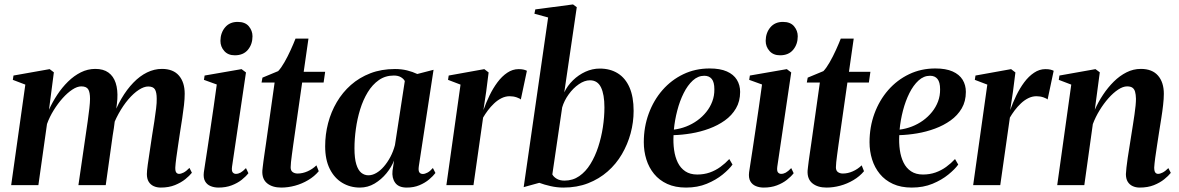

<svg xmlns="http://www.w3.org/2000/svg" viewBox="-20 -837 5332 868"><path d="M223.5 -510 201.5 -341Q217 -375.5 238.8 -408.5Q260.5 -441.5 287.5 -468Q314.5 -494.5 345.5 -510Q376.5 -525.5 411 -525.5Q447.5 -525.5 470.2 -509Q493 -492.5 503 -462Q513 -431.5 510.5 -389Q510 -381 508.5 -368Q507 -355 504.8 -339.2Q502.5 -323.5 500 -308L486 -296Q504 -348.5 528.8 -390.8Q553.5 -433 582.8 -463.2Q612 -493.5 644.8 -509.5Q677.5 -525.5 712 -525.5Q763 -525.5 789 -495.2Q815 -465 815 -413Q815 -390.5 811.8 -362Q808.5 -333.5 803.8 -302.2Q799 -271 794 -239.5Q790 -211 785.2 -180.5Q780.5 -150 777 -123.5Q773.5 -97 772.5 -80Q772 -63.5 776.8 -57.2Q781.5 -51 789.5 -51Q798.5 -51 810.2 -57Q822 -63 836.5 -78L847.5 -56Q837 -42.5 817.8 -27Q798.5 -11.5 770.8 -0.2Q743 11 707 11Q689 11 674.8 4.5Q660.5 -2 652.2 -15.5Q644 -29 644 -50Q644 -63.5 648 -92.8Q652 -122 657.5 -157Q663 -192 667.5 -224Q673 -257 677.8 -288.8Q682.5 -320.5 685.8 -347Q689 -373.5 688.5 -390.5Q688.5 -419.5 680.5 -432.8Q672.5 -446 650 -446Q631 -446 607.5 -430.8Q584 -415.5 560.2 -387.8Q536.5 -360 516 -322.8Q495.5 -285.5 481.5 -242L502.5 -321.5Q500.5 -304 498.8 -288.8Q497 -273.5 494.8 -258Q492.5 -242.5 489.5 -225L458 0H334.5L367 -223.5Q372 -256.5 376.5 -288.8Q381 -321 384 -347.5Q387 -374 387 -390Q387 -420 378.8 -433.2Q370.5 -446.5 347.5 -446.5Q329 -446.5 307 -432Q285 -417.5 263.2 -393.2Q241.5 -369 222.8 -338.8Q204 -308.5 192.5 -276.5L153.5 0H30.5L94.5 -454.5L38 -476L41 -495.5L204.5 -524.5Z M967.5 11Q948 11 931.8 4.2Q915.5 -2.5 907 -17.8Q898.5 -33 901.5 -58Q903 -67.5 907.2 -95.5Q911.5 -123.5 917.8 -164.5Q924 -205.5 931.2 -254.2Q938.5 -303 946 -354.8Q953.5 -406.5 960 -455L902 -476L905 -495.5L1072 -524.5L1092 -509.5L1029 -83.5Q1026.5 -64.5 1032 -57.8Q1037.5 -51 1046.5 -51Q1057 -51 1067.2 -56.5Q1077.5 -62 1092 -77L1103 -54Q1091.5 -39 1072.5 -24Q1053.5 -9 1027.2 1Q1001 11 967.5 11ZM1041.5 -587Q1011 -587 993.8 -606.5Q976.5 -626 976.5 -652.5Q977 -689 997.8 -713.5Q1018.5 -738 1054.5 -738Q1088.5 -738 1105 -718Q1121.5 -698 1121.5 -673Q1121.5 -637 1100.8 -612Q1080 -587 1041.5 -587Z M1305.5 -181Q1302 -156 1299.5 -136.8Q1297 -117.5 1295.5 -104Q1294 -90.5 1294 -80.5Q1294 -65.5 1303.2 -59Q1312.5 -52.5 1325.5 -52.5Q1348 -52.5 1370.5 -62.5Q1393 -72.5 1410.5 -89.5L1421 -63Q1401.5 -39.5 1373.2 -22.8Q1345 -6 1313.5 2.5Q1282 11 1251.5 11Q1211.5 11 1187.8 -8.2Q1164 -27.5 1166 -65.5Q1166.5 -71.5 1167.8 -82.2Q1169 -93 1171 -108.2Q1173 -123.5 1176 -143.5Q1179 -163.5 1182.5 -188L1221.5 -464H1162.5L1166.5 -486L1237.5 -515.5Q1251 -529.5 1266 -555.8Q1281 -582 1294.2 -611.2Q1307.5 -640.5 1316 -662.5H1374.5L1353 -512.5H1450L1443 -464H1346Z M1873.5 -86Q1870.5 -65.5 1875.8 -58Q1881 -50.5 1891.5 -50.5Q1901 -50.5 1912.8 -56.8Q1924.5 -63 1937 -77.5L1948.5 -55Q1938.5 -41.5 1920.2 -26Q1902 -10.5 1876.5 0.2Q1851 11 1819 11Q1782 11 1766.5 -10.8Q1751 -32.5 1754.5 -65L1761.5 -111.5Q1750 -81.5 1727 -53.5Q1704 -25.5 1673.5 -7.2Q1643 11 1607 11Q1563 11 1527.2 -10.5Q1491.5 -32 1470.8 -73.5Q1450 -115 1450 -175.5Q1450 -229 1463.2 -280Q1476.5 -331 1502.5 -375.2Q1528.5 -419.5 1566.5 -453Q1604.5 -486.5 1654.5 -505.8Q1704.5 -525 1765.5 -525Q1795 -525 1820.2 -518.8Q1845.5 -512.5 1866.5 -502.5L1940 -521.5ZM1810 -470.5Q1805 -480.5 1792.5 -488Q1780 -495.5 1760.5 -495.5Q1722 -495.5 1692.8 -475Q1663.5 -454.5 1642.5 -420Q1621.5 -385.5 1608.2 -342.5Q1595 -299.5 1588.8 -254Q1582.5 -208.5 1582.5 -166.5Q1582.5 -121 1590.8 -94.2Q1599 -67.5 1613.2 -56Q1627.5 -44.5 1645.5 -44.5Q1663 -44.5 1681 -54.8Q1699 -65 1715.2 -83.8Q1731.5 -102.5 1744.8 -127.5Q1758 -152.5 1765.5 -181Z M1998 0 2062 -454.5 2005.5 -476 2008.5 -495.5 2169.5 -524.5 2189 -509.5 2178 -423 2165.5 -339.5Q2177 -372 2192.8 -404.8Q2208.5 -437.5 2228.8 -464.8Q2249 -492 2273.2 -508.2Q2297.5 -524.5 2324.5 -524.5Q2339.5 -524.5 2348.5 -522Q2357.5 -519.5 2362 -517L2334.5 -387Q2331 -391.5 2316 -396.8Q2301 -402 2284 -402Q2265 -402 2247 -393Q2229 -384 2213.5 -369.2Q2198 -354.5 2185.5 -337.8Q2173 -321 2164 -305.5L2120.5 0Z M2531 -419.5Q2545.5 -450 2570.5 -474.2Q2595.5 -498.5 2626.8 -512.8Q2658 -527 2691.5 -527Q2738.5 -527 2773 -505.5Q2807.5 -484 2826 -441.5Q2844.5 -399 2844.5 -336Q2844.5 -284.5 2831 -234.5Q2817.5 -184.5 2791.5 -140Q2765.5 -95.5 2727 -61.8Q2688.5 -28 2638.5 -8.5Q2588.5 11 2527 11Q2498.5 11 2469.5 4.5Q2440.5 -2 2418 -10.5L2347.5 9L2458 -758L2396 -775L2400 -794.5L2570.5 -817L2587.5 -804.5ZM2477 -48.5Q2483 -37 2497 -28.8Q2511 -20.5 2532 -20.5Q2569.5 -20.5 2598.8 -40.8Q2628 -61 2649.2 -95.5Q2670.5 -130 2684.5 -173Q2698.5 -216 2705.5 -262Q2712.5 -308 2712.5 -351.5Q2712.5 -410 2697 -442Q2681.5 -474 2647 -474Q2622.5 -474 2596.8 -456.2Q2571 -438.5 2550.8 -410.2Q2530.5 -382 2521.5 -351.5Z M3291.5 -93Q3276.5 -72 3246.8 -47.8Q3217 -23.5 3175.2 -6.2Q3133.5 11 3081.5 11Q3032.5 11 2996.5 -5.5Q2960.5 -22 2937 -50.8Q2913.5 -79.5 2902 -116.5Q2890.5 -153.5 2890.5 -194Q2890.5 -263 2912.8 -323.5Q2935 -384 2975 -429.8Q3015 -475.5 3069.2 -501.5Q3123.5 -527.5 3188 -527.5Q3235.5 -527.5 3266 -514Q3296.5 -500.5 3311.2 -476.5Q3326 -452.5 3326 -421.5Q3326 -379 3307.2 -347Q3288.5 -315 3257 -292.5Q3225.5 -270 3186.2 -255.5Q3147 -241 3105.2 -234Q3063.5 -227 3025 -226Q3023 -191 3027.5 -159Q3032 -127 3044.2 -102Q3056.5 -77 3078.2 -62.5Q3100 -48 3132 -48Q3162.5 -48 3188.8 -57.2Q3215 -66.5 3237 -82.5Q3259 -98.5 3277 -118ZM3164 -494.5Q3135.5 -494.5 3112 -473Q3088.5 -451.5 3070.8 -416Q3053 -380.5 3041.8 -337.2Q3030.5 -294 3026.5 -251Q3055 -254.5 3082 -265Q3109 -275.5 3132.2 -292.2Q3155.5 -309 3173 -330.8Q3190.5 -352.5 3200.2 -378.5Q3210 -404.5 3209.5 -433.5Q3209.5 -465.5 3197.8 -480Q3186 -494.5 3164 -494.5Z M3432.5 11Q3413 11 3396.8 4.2Q3380.5 -2.5 3372 -17.8Q3363.5 -33 3366.5 -58Q3368 -67.5 3372.2 -95.5Q3376.5 -123.5 3382.8 -164.5Q3389 -205.5 3396.2 -254.2Q3403.5 -303 3411 -354.8Q3418.5 -406.5 3425 -455L3367 -476L3370 -495.5L3537 -524.5L3557 -509.5L3494 -83.5Q3491.5 -64.5 3497 -57.8Q3502.5 -51 3511.5 -51Q3522 -51 3532.2 -56.5Q3542.5 -62 3557 -77L3568 -54Q3556.5 -39 3537.5 -24Q3518.5 -9 3492.2 1Q3466 11 3432.5 11ZM3506.5 -587Q3476 -587 3458.8 -606.5Q3441.5 -626 3441.5 -652.5Q3442 -689 3462.8 -713.5Q3483.5 -738 3519.5 -738Q3553.5 -738 3570 -718Q3586.5 -698 3586.5 -673Q3586.5 -637 3565.8 -612Q3545 -587 3506.5 -587Z M3770.5 -181Q3767 -156 3764.5 -136.8Q3762 -117.5 3760.5 -104Q3759 -90.5 3759 -80.5Q3759 -65.5 3768.2 -59Q3777.5 -52.5 3790.5 -52.5Q3813 -52.5 3835.5 -62.5Q3858 -72.5 3875.5 -89.5L3886 -63Q3866.5 -39.5 3838.2 -22.8Q3810 -6 3778.5 2.5Q3747 11 3716.5 11Q3676.5 11 3652.8 -8.2Q3629 -27.5 3631 -65.5Q3631.5 -71.5 3632.8 -82.2Q3634 -93 3636 -108.2Q3638 -123.5 3641 -143.5Q3644 -163.5 3647.5 -188L3686.5 -464H3627.5L3631.5 -486L3702.5 -515.5Q3716 -529.5 3731 -555.8Q3746 -582 3759.2 -611.2Q3772.5 -640.5 3781 -662.5H3839.5L3818 -512.5H3915L3908 -464H3811Z M4312 -93Q4297 -72 4267.2 -47.8Q4237.5 -23.5 4195.8 -6.2Q4154 11 4102 11Q4053 11 4017 -5.5Q3981 -22 3957.5 -50.8Q3934 -79.5 3922.5 -116.5Q3911 -153.5 3911 -194Q3911 -263 3933.2 -323.5Q3955.5 -384 3995.5 -429.8Q4035.5 -475.5 4089.8 -501.5Q4144 -527.5 4208.5 -527.5Q4256 -527.5 4286.5 -514Q4317 -500.5 4331.8 -476.5Q4346.5 -452.5 4346.5 -421.5Q4346.5 -379 4327.8 -347Q4309 -315 4277.5 -292.5Q4246 -270 4206.8 -255.5Q4167.5 -241 4125.8 -234Q4084 -227 4045.5 -226Q4043.5 -191 4048 -159Q4052.5 -127 4064.8 -102Q4077 -77 4098.8 -62.5Q4120.5 -48 4152.5 -48Q4183 -48 4209.2 -57.2Q4235.5 -66.5 4257.5 -82.5Q4279.5 -98.5 4297.5 -118ZM4184.5 -494.5Q4156 -494.5 4132.5 -473Q4109 -451.5 4091.2 -416Q4073.5 -380.5 4062.2 -337.2Q4051 -294 4047 -251Q4075.5 -254.5 4102.5 -265Q4129.5 -275.5 4152.8 -292.2Q4176 -309 4193.5 -330.8Q4211 -352.5 4220.8 -378.5Q4230.5 -404.5 4230 -433.5Q4230 -465.5 4218.2 -480Q4206.5 -494.5 4184.5 -494.5Z M4379.5 0 4443.5 -454.5 4387 -476 4390 -495.5 4551 -524.5 4570.5 -509.5 4559.5 -423 4547 -339.5Q4558.5 -372 4574.2 -404.8Q4590 -437.5 4610.2 -464.8Q4630.5 -492 4654.8 -508.2Q4679 -524.5 4706 -524.5Q4721 -524.5 4730 -522Q4739 -519.5 4743.5 -517L4716 -387Q4712.5 -391.5 4697.5 -396.8Q4682.5 -402 4665.5 -402Q4646.5 -402 4628.5 -393Q4610.5 -384 4595 -369.2Q4579.5 -354.5 4567 -337.8Q4554.5 -321 4545.5 -305.5L4502 0Z M4929.5 -341Q4945 -376 4966.8 -408.8Q4988.5 -441.5 5015.2 -468Q5042 -494.5 5072.8 -510Q5103.5 -525.5 5137.5 -525.5Q5189 -525.5 5215.2 -495.2Q5241.5 -465 5241.5 -413Q5241.5 -390.5 5238.2 -362Q5235 -333.5 5230 -302.2Q5225 -271 5220 -239.5Q5216 -211.5 5211 -180.8Q5206 -150 5202.5 -123.2Q5199 -96.5 5198 -80Q5198 -63.5 5202.8 -57.2Q5207.5 -51 5215.5 -51Q5224.5 -51 5236.2 -57Q5248 -63 5262 -77L5273 -55.5Q5262.5 -42 5243.2 -26.5Q5224 -11 5196.5 0Q5169 11 5132 11Q5115 11 5100.8 4.5Q5086.5 -2 5078.2 -15.5Q5070 -29 5070 -50Q5070.5 -60.5 5072.5 -79.8Q5074.5 -99 5078.2 -123.2Q5082 -147.5 5086.2 -173.8Q5090.5 -200 5094 -223.5Q5098 -248.5 5101.8 -272.8Q5105.5 -297 5108.8 -319Q5112 -341 5113.8 -359.5Q5115.5 -378 5115.5 -390.5Q5115 -410 5111.5 -422.2Q5108 -434.5 5099.5 -440.5Q5091 -446.5 5075.5 -446.5Q5057 -446.5 5035 -432Q5013 -417.5 4991.2 -393Q4969.5 -368.5 4951 -338.2Q4932.5 -308 4920.5 -276L4882 0H4759.5L4823 -454.5L4766.5 -476L4769.5 -495.5L4932.5 -524.5L4952 -510Z"/></svg>

Font: Merriweather 120pt SemiBold
Style: Italic
Weight: 600
Italic angle: -7.8°
Version: Version 2.101